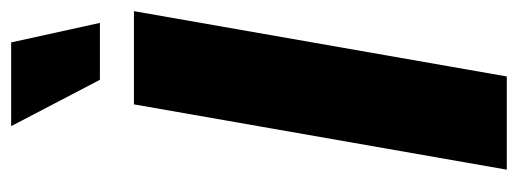

<svg xmlns="http://www.w3.org/2000/svg" viewBox="-312 -616 928 344"><g transform="rotate(-90 152.0 -444.0)"><path d="M187 0 304 -668H137L20 0ZM283 -729 248 -888H98L181 -729Z"/></g></svg>

Font: Celebes ExtraBold
Style: Italic
Weight: 800
Italic angle: -10°
Designer: Anugrah Pasau
Foundry: Lafontype
Version: Version 1.000